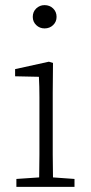

<svg xmlns="http://www.w3.org/2000/svg" viewBox="-20 -730 356 750"><path d="M44 0V-31L133 -37Q134 -78 134 -126Q134 -174 134 -213V-263Q134 -310 134 -351Q134 -392 132 -430L39 -432V-460L171 -489L187 -484L186 -367V-213Q186 -174 186 -125.5Q186 -77 187 -37L271 -31V0ZM154 -619Q135 -619 121.5 -632Q108 -645 108 -664Q108 -684 121.5 -697Q135 -710 154 -710Q174 -710 187.5 -697Q201 -684 201 -664Q201 -645 187.5 -632Q174 -619 154 -619Z"/></svg>

Font: Source Serif 4 SmText Light
Style: Regular
Weight: 300
Designer: Frank Grießhammer
Foundry: Adobe
Version: Version 4.005;hotconv 1.1.0;makeotfexe 2.6.0